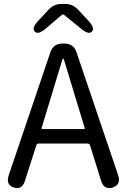

<svg xmlns="http://www.w3.org/2000/svg" viewBox="-20 -956 647 979"><path d="M50 0Q8 -14 25 -64L237 -690Q252 -734 299 -734H308Q355 -734 370 -690L582 -64Q599 -15 555 0Q510 14 495 -36L439 -215Q436 -224 427 -224H177Q168 -224 165 -215L108 -36Q93 14 50 0ZM192 -303Q191 -298 196 -298H408Q413 -298 412 -303L307 -649Q304 -658 302 -658Q300 -658 297 -649ZM213 -810Q174 -777 157 -795Q140 -813 175 -850L228 -907Q255 -936 295 -936H311Q351 -936 378 -907L431 -850Q465 -813 449 -795Q432 -777 393 -810L307 -880Q301 -885 295 -880Z"/></svg>

Font: Resource Han Rounded KR
Style: Regular
Weight: 400
Designer: Cyano Hao (round all glyphs); Ryoko NISHIZUKA 西塚涼子 (kana, bopomofo & ideographs); Paul D. Hunt (Latin, Greek & Cyrillic)
Foundry: Cyano Hao
Version: 0.990